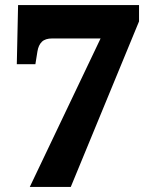

<svg xmlns="http://www.w3.org/2000/svg" viewBox="-20 -734 609 754"><path d="M97 0 375 -583H185Q158 -583 144.5 -570Q131 -557 127 -532L119 -482H46L51 -714H526V-650L258 0Z"/></svg>

Font: Noto Serif Tibetan Black
Style: Regular
Weight: 900
Version: Version 2.103